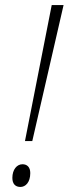

<svg xmlns="http://www.w3.org/2000/svg" viewBox="-20 -734 276 761"><path d="M79 -175H108L232 -714H185ZM61 7C81 7 100 -11 100 -48C100 -72 87 -83 69 -83C47 -83 29 -62 29 -29C29 -5 41 7 61 7Z"/></svg>

Font: Noto Serif Condensed ExtraLight
Style: Italic
Weight: 200
Width: 3
Italic angle: -12°
Designer: Monotype Design Team
Foundry: Monotype Imaging Inc.
Version: Version 2.013